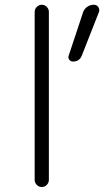

<svg xmlns="http://www.w3.org/2000/svg" viewBox="-20 -793 461 792"><path d="M367.2 -773.4Q378.9 -773.4 385.7 -763.7Q389.6 -757.8 389.6 -751Q389.6 -746.1 387.7 -742.2L317.4 -563.5Q307.6 -539.1 281.2 -539.1Q271.5 -539.1 265.6 -546.9Q259.8 -554.7 263.7 -564.5L322.3 -741.2Q327.1 -755.9 339.4 -764.6Q351.6 -773.4 367.2 -773.4ZM123 -50.8V-744.1Q123 -755.9 131.8 -764.6Q140.6 -773.4 152.3 -773.4Q164.1 -773.4 172.9 -764.6Q181.6 -755.9 181.6 -744.1V-50.8Q181.6 -39.1 172.9 -30.3Q164.1 -21.5 152.3 -21.5Q140.6 -21.5 131.8 -30.3Q123 -39.1 123 -50.8Z"/></svg>

Font: Gen Jyuu Gothic P Light
Style: Regular
Weight: 200
Designer: [Source Han Sans]
Ryoko NISHIZUKA  (kana & ideographs); Paul D. Hunt (Latin, Greek & Cyrillic); Wenlong ZHANG  (bopomofo
Version: Version 1.002.20150607